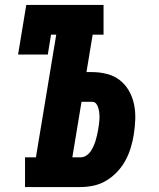

<svg xmlns="http://www.w3.org/2000/svg" viewBox="-20 -755 640 775"><path d="M81 0V-120H125L207 -615H186L173 -535H53L86 -735H398V-615H354L329 -464H352Q382 -464 411.5 -456.5Q441 -449 463.5 -431.5Q486 -414 500.5 -388.5Q515 -363 521 -334Q527 -305 526 -274Q525 -243 520 -212Q516 -186 508 -159.5Q500 -133 487 -108.5Q474 -84 454 -62.5Q434 -41 410 -26.5Q386 -12 359 -6Q332 0 305 0ZM272 -120H305Q317 -120 327.5 -126.5Q338 -133 345 -143Q352 -153 357 -164Q362 -175 365.5 -186Q369 -197 371.5 -208.5Q374 -220 376 -231Q378 -242 379.5 -253Q381 -264 381.5 -275Q382 -286 381 -296.5Q380 -307 377.5 -317Q375 -327 369 -335.5Q363 -344 352 -344H309Z"/></svg>

Font: Iosevka Curly Slab HvExObl
Style: Regular
Weight: 900
Width: 7
Italic angle: -9°
Monospace: yes
Designer: Belleve Invis
Foundry: Belleve Invis
Version: Version 11.1.0; ttfautohint (v1.8.3)